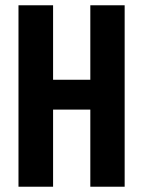

<svg xmlns="http://www.w3.org/2000/svg" viewBox="-20 -707 542 727"><path d="M50 0V-687H181V-405H322V-687H452V0H322V-292H181V0Z"/></svg>

Font: Archivo ExtraCondensed
Style: Bold
Weight: 700
Width: 2
Designer: Hector Gatti
Foundry: Omnibus-Type
Version: Version 2.001